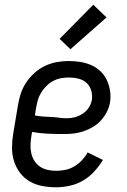

<svg xmlns="http://www.w3.org/2000/svg" viewBox="-20 -787 540 815"><path d="M218 8Q188 8 159 2.5Q130 -3 106 -17Q82 -31 65 -53.5Q48 -76 39.5 -103Q31 -130 31 -159.5Q31 -189 36 -219L56 -339Q60 -364 68 -389Q76 -414 91 -436.5Q106 -459 126.5 -477.5Q147 -496 171.5 -507.5Q196 -519 221.5 -523.5Q247 -528 272 -528Q297 -528 321.5 -524Q346 -520 367.5 -510.5Q389 -501 406 -485Q423 -469 433 -448Q443 -427 447 -402.5Q451 -378 447 -353Q444 -333 434 -313Q424 -293 409 -276.5Q394 -260 375 -248.5Q356 -237 335.5 -230Q315 -223 294 -220.5Q273 -218 252 -218Q218 -218 183 -219.5Q148 -221 116 -227L113 -208Q110 -189 109.5 -171Q109 -153 113 -135.5Q117 -118 126.5 -103.5Q136 -89 150 -79.5Q164 -70 182 -66Q200 -62 218 -62Q238 -62 257.5 -66Q277 -70 295 -80.5Q313 -91 327.5 -106.5Q342 -122 352 -140L417 -108Q401 -82 380 -59Q359 -36 332.5 -20.5Q306 -5 276 1.5Q246 8 218 8ZM264 -285Q281 -285 298 -289.5Q315 -294 331 -304.5Q347 -315 357 -330.5Q367 -346 370 -363Q373 -384 367 -403.5Q361 -423 347 -435.5Q333 -448 313.5 -453Q294 -458 273 -458Q256 -458 239 -455Q222 -452 206 -443.5Q190 -435 177 -422Q164 -409 154.5 -393.5Q145 -378 140.5 -361.5Q136 -345 133 -328L128 -297Q143 -294 160.5 -292.5Q178 -291 195.5 -290.5Q213 -290 229.5 -287.5Q246 -285 264 -285ZM279 -578 233 -622 376 -767 432 -713Z"/></svg>

Font: Iosevka Algr
Style: Italic
Weight: 400
Italic angle: -9°
Monospace: yes
Designer: Belleve Invis
Foundry: Belleve Invis
Version: Version 26.0.2; ttfautohint (v1.8.3)